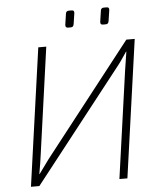

<svg xmlns="http://www.w3.org/2000/svg" viewBox="-58 -909 797 958"><g transform="rotate(-5 340.5 -429.5)"><path d="M336 -859H323C313 -859 308 -854 307 -844L299 -790C298 -779 303 -775 312 -775H324C335 -775 339 -779 341 -791L349 -844C350 -854 347 -859 336 -859ZM511 -859H498C488 -859 483 -854 482 -844L474 -790C473 -779 477 -775 487 -775H499C510 -775 514 -779 516 -791L524 -844C525 -854 522 -859 511 -859ZM638 -690H596L157 -129C142 -109 122 -81 107 -60L105 -59C112 -94 116 -126 121 -160L195 -690H155L58 0H100L545 -567C560 -586 575 -610 589 -630L591 -631L576 -534L501 0H541Z"/></g></svg>

Font: Exo 2 Extra Light
Style: Italic
Weight: 250
Italic angle: -8°
Designer: Natanael Gama
Version: Version 1.001;PS 001.001;hotconv 1.0.88;makeotf.lib2.5.64775